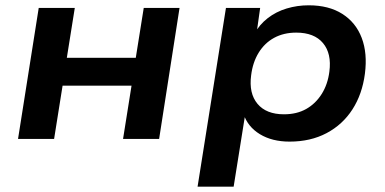

<svg xmlns="http://www.w3.org/2000/svg" viewBox="-20 -524 1453 724"><path d="M48 0 126 -494H262L232 -306H492L522 -494H657L580 0H444L476 -201H216L184 0Z M725 180 832 -494H961L947 -395H938Q958 -431 989.5 -455.5Q1021 -480 1061 -492Q1101 -504 1144 -504Q1220 -504 1271 -471.5Q1322 -439 1344 -381Q1366 -323 1356 -246Q1346 -169 1309 -111.5Q1272 -54 1211.5 -22Q1151 10 1072 10Q1006 10 960 -18Q914 -46 898 -95H905L861 180ZM1051 -93Q1099 -93 1134.5 -113Q1170 -133 1193 -169.5Q1216 -206 1222 -254Q1231 -322 1198 -361.5Q1165 -401 1097 -401Q1050 -401 1014 -381.5Q978 -362 955.5 -325.5Q933 -289 927 -240Q918 -172 951 -132.5Q984 -93 1051 -93Z"/></svg>

Font: Nunito Sans 10pt SemiExpanded
Style: Bold Italic
Weight: 700
Width: 6
Italic angle: -9°
Designer: Vernon Adams
Foundry: Vernon Adams
Version: Version 3.101;gftools[0.9.27]